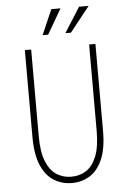

<svg xmlns="http://www.w3.org/2000/svg" viewBox="-60 -944 671 1000"><g transform="rotate(-5 275.0 -444.0)"><path d="M275.5 11Q225 11 183 -14.2Q141 -39.5 116 -96Q91 -152.5 91 -245V-700H124V-247Q124 -165.5 143.8 -116Q163.5 -66.5 197.8 -44.2Q232 -22 275.5 -22Q319.5 -22 353.5 -44.2Q387.5 -66.5 407.2 -116Q427 -165.5 427 -247V-700H460V-245Q460 -152.5 435 -96Q410 -39.5 368.2 -14.2Q326.5 11 275.5 11ZM309 -769.5 392 -900.5H442L338 -769.5ZM190 -769.5 247 -900.5H295L219 -769.5Z"/></g></svg>

Font: Trispace SemiCondensed Thin
Style: Regular
Weight: 100
Width: 4
Designer: Tyler Finck
Foundry: Etcetera Type Company
Version: Version 1.210; ttfautohint (v1.8.3)